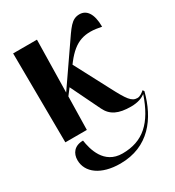

<svg xmlns="http://www.w3.org/2000/svg" viewBox="-186 -650 910 998"><g transform="rotate(-30 269.0 -150.5)"><path d="M49 0H178L182 -199L211 -237L297 -60C321 -10 364 10 438 10C481 10 508 -2 525 -15C475 131 402 199 278 199C167 199 141 93 133 38C80 38 57 72 57 112C57 186 127 239 242 239C413 239 501 119 538 -25L532 -34C521 -25 506 -12 489 -12C455 -12 437 -38 390 -128L283 -331L292 -343C360 -431 419 -445 515 -425C515 -505 486 -540 445 -540C396 -540 376 -503 320 -422L182 -222L188 -536H45Z"/></g></svg>

Font: Noto Serif Display ExtraCondensed
Style: Bold
Weight: 700
Width: 2
Designer: Monotype Design Team
Foundry: Monotype Imaging Inc.
Version: Version 2.009